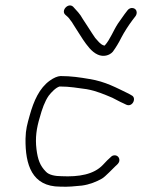

<svg xmlns="http://www.w3.org/2000/svg" viewBox="-20 -750 531 717"><path d="M408.3 -170C402.7 -170 397.9 -168 394.2 -164C383.1 -154 378.1 -149.3 364 -134C330.2 -98.4 274.9 -88.9 209.6 -92C186 -92 162.5 -96.6 151.4 -109C129.4 -131.1 121 -154.4 116.2 -193C111.1 -235 116.2 -271.1 128.7 -312C136.8 -341.9 147.1 -371.6 162.2 -393C171.7 -405.3 189 -423.6 202.8 -427C241.5 -427 269.2 -421.4 303.7 -417C340.8 -410.4 371.6 -396.6 399.4 -385C415.8 -377 424.7 -371.2 441.2 -364L451.6 -359C475.4 -348.3 491.3 -385 471.3 -394L460.9 -400C416 -421.4 374.3 -445.5 313.7 -455C278.3 -461 245.9 -466 205.8 -466C194.4 -465.3 181.2 -459.7 166.1 -449C127.2 -421.1 106.2 -374 90.9 -319C81.9 -286.6 76 -267.5 75.3 -232C74 -135.3 99 -53 204.6 -53C234.8 -51.6 259.1 -54.3 286 -57C314.5 -60.8 340.7 -71.5 360.7 -83C374 -90.7 400.5 -119.9 411.6 -130C417.4 -135.2 424.8 -141 425.7 -150C426.9 -160.8 419.3 -170 408.3 -170ZM223.8 -695C230.8 -689.4 237.3 -683.4 241.9 -676C246 -671.3 250.4 -665 254.9 -657C263.5 -642.3 281.9 -615.7 290.1 -602C303.9 -582.1 321.2 -556.5 345.2 -546C365.6 -536.8 388.4 -542.1 401.4 -557C412.2 -571.8 423.1 -589.3 432.8 -609C444.3 -631.2 461 -656.6 474.8 -675L486.3 -690C489.5 -694.7 490.8 -699.7 490.4 -705C489 -721.5 467 -725.5 456.6 -712L445.1 -697C437.3 -686.3 429 -674.7 420.4 -662C403.1 -635.6 391.1 -602.2 371.9 -581L371.8 -580C362.2 -580 357.3 -585.9 350.1 -592C342 -601 342 -601 335.7 -608L323.6 -626C316.2 -638.4 297.3 -665.9 289.2 -679C278.4 -699 266.6 -709.8 253 -725C235.1 -741.4 206.6 -710.8 223.8 -695Z"/></svg>

Font: Just Breathe
Style: Obl2
Weight: 400
Foundry: Cannot Into Space Fonts
Version: Version 0.72